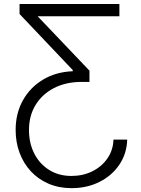

<svg xmlns="http://www.w3.org/2000/svg" viewBox="-20 -748 720 983"><path d="M631.3 -33.2Q628.9 40 590.3 96.2Q551.8 152.3 488.3 183.8Q424.8 215.3 346.7 215.3Q281.2 215.3 228.3 192.4Q175.3 169.4 137.7 128.7Q100.1 87.9 80.1 33.9Q60.1 -20 60.1 -82.5Q60.1 -168 97.4 -234.6Q134.8 -301.3 200.7 -340.6Q266.6 -379.9 352.5 -383.3V-389.2L80.1 -676.3V-727.5H591.3V-664.6H172.4V-665L438 -386.2V-328.6H390.1Q313.5 -327.1 254.4 -296.1Q195.3 -265.1 161.9 -210.2Q128.4 -155.3 128.4 -82Q128.4 -15.1 155.5 38.1Q182.6 91.3 231.7 122.1Q280.8 152.8 345.7 152.8Q404.3 152.8 452.4 129.2Q500.5 105.5 529.8 63.2Q559.1 21 561 -33.2Z"/></svg>

Font: Inter 17pt Light
Style: Regular
Weight: 300
Version: Version 4.001;git-66647c0bb